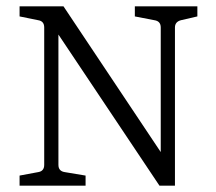

<svg xmlns="http://www.w3.org/2000/svg" viewBox="-20 -588 684 608"><path d="M553 -524Q534 -519 534 -501V0H485L144 -510L165 -513V-66Q165 -46 185 -43L251 -32V0H42V-32L101 -43Q120 -46 120 -66V-501Q120 -521 101 -524L42 -536V-568H181L510 -75L489 -70V-501Q489 -521 469 -524L407 -536V-568H605V-536Z"/></svg>

Font: Rasa Light
Style: Regular
Weight: 300
Designer: Anna Giedrys (Yrsa+Rasa design), David Brezina (Yrsa art-direction, Rasa art-direction, design)
Foundry: Rosetta Type Foundry
Version: Version 2.004